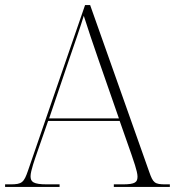

<svg xmlns="http://www.w3.org/2000/svg" viewBox="-23 -734 701 754"><path d="M-3 0H211V-10H162C107 -10 97 -20 97 -42C97 -63 115 -112 121 -130L166 -259H447L493 -128C499 -110 517 -61 517 -41C517 -19 509 -10 459 -10H424V0H644V-10H627C584 -10 578 -16 563 -59L331 -714H311L87 -64C71 -17 63 -10 18 -10H-3ZM170 -269 251 -508C266 -551 295 -635 306 -672C320 -628 345 -553 365 -496L444 -269Z"/></svg>

Font: Noto Serif Display ExtraLight
Style: Regular
Weight: 200
Designer: Monotype Design Team
Foundry: Monotype Imaging Inc.
Version: Version 2.009